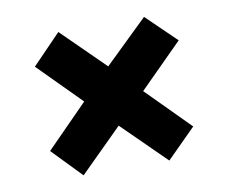

<svg xmlns="http://www.w3.org/2000/svg" viewBox="-57 -647 701 587"><g transform="rotate(-10 293.0 -353.0)"><path d="M424 -576 290 -446 158 -576 69 -484 199 -353 70 -222 158 -131 290 -262 424 -130 514 -220 382 -353 516 -487Z"/></g></svg>

Font: Noto Sans Black
Style: Italic
Weight: 900
Italic angle: -12°
Designer: Monotype Design Team
Foundry: Monotype Imaging Inc.
Version: Version 2.013